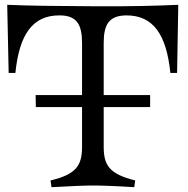

<svg xmlns="http://www.w3.org/2000/svg" viewBox="-20 -771 782 798"><path d="M190 -21 194 7C285 2 335 0 367 0C399 0 459 2 538 7L542 -21C432 -48 411 -86 411 -162V-326H604V-376H411V-592C411 -668 432 -706 504 -707C617 -708 672 -627 688 -468H716L721 -751C625 -747 538 -744 366 -745C194 -746 107 -747 10 -751L16 -468H44C60 -627 115 -708 228 -707C300 -707 321 -668 321 -592V-376H128L129 -326H321V-162C321 -86 300 -47 190 -21Z"/></svg>

Font: Basteleur Moonlight
Style: Regular
Weight: 300
Designer: Keussel
Foundry: Keussel Studio
Version: Version 1.300;Glyphs 3.2 (3192)